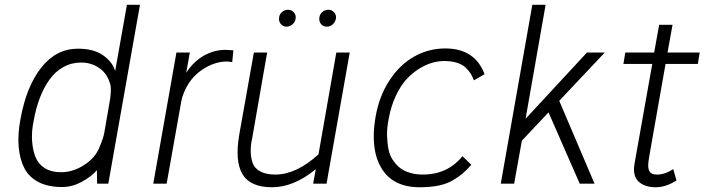

<svg xmlns="http://www.w3.org/2000/svg" viewBox="-20 -770 2954 805"><path d="M512.2 -750H566.9L434.1 0H387.2L386.2 -56.2Q360.8 -27.8 321.3 -6.8Q281.7 14.2 240.2 14.2Q182.1 14.2 142.1 -6.3Q102.1 -26.9 82.5 -64.2Q63 -101.6 58.3 -154.3Q53.7 -207 65.9 -271Q90.8 -408.2 153.3 -487.1Q215.8 -565.9 307.1 -565.9Q374 -565.9 413.3 -537.4Q452.6 -508.8 462.9 -472.2ZM441.9 -356Q446.3 -391.1 443.8 -410.2Q433.1 -458 398.7 -482.9Q364.3 -507.8 320.8 -507.8Q279.8 -507.8 245.8 -489Q211.9 -470.2 187.7 -436.5Q163.6 -402.8 147 -359.4Q130.4 -315.9 121.1 -263.2Q111.8 -218.8 114.5 -179.4Q117.2 -140.1 129.2 -110.8Q141.1 -81.5 168.2 -64.7Q195.3 -47.9 235.8 -47.9Q286.6 -47.9 334 -78.9Q381.3 -109.9 397.9 -154.8Q412.6 -189 417 -211.9Z M925.8 -561Q936 -561 958.5 -559.1L953.6 -509.8Q934.1 -512.2 931.6 -512.2Q878.9 -512.2 826.9 -477.1Q774.9 -441.9 750.5 -379.9Q744.6 -366.7 739.7 -344.2L738.8 -337.9L678.7 0H622.6L719.7 -549.8H775.9L760.7 -464.8Q791 -511.7 834.2 -536.4Q877.4 -561 925.8 -561ZM738.8 -337.9V-336.9Z M1181.2 -658.2Q1166 -658.2 1156.7 -670.2Q1147.5 -682.1 1150.4 -698.2Q1152.3 -711.4 1163.3 -720.2Q1174.3 -729 1188 -729Q1203.1 -729 1212.6 -717.5Q1222.2 -706.1 1219.2 -690.9Q1217.3 -677.2 1206.1 -667.7Q1194.8 -658.2 1181.2 -658.2ZM1350.1 -658.2Q1334.5 -658.2 1325.4 -669.9Q1316.4 -681.6 1319.3 -698.2Q1321.3 -711.4 1332 -720.2Q1342.8 -729 1356.4 -729Q1372.1 -729 1381.6 -717.5Q1391.1 -706.1 1388.2 -690.9Q1385.3 -677.2 1374.8 -667.7Q1364.3 -658.2 1350.1 -658.2ZM1390.1 -549.8H1446.3L1349.1 0H1293L1304.2 -61Q1212.4 15.1 1120.1 15.1Q1029.3 15.1 996.6 -39.8Q963.9 -94.7 983.4 -207L1044.4 -549.8H1100.1L1037.1 -189Q1030.3 -159.7 1031.2 -132.3Q1032.2 -105 1040.3 -84.2Q1048.3 -63.5 1072 -50.8Q1095.7 -38.1 1134.3 -38.1Q1222.2 -38.1 1315.4 -123Z M1846.7 -566.9Q1971.2 -566.9 2011.7 -459L1966.8 -433.1Q1960.9 -449.2 1953.6 -461.2Q1946.3 -473.1 1932.6 -486.3Q1918.9 -499.5 1896 -506.8Q1873 -514.2 1842.8 -514.2Q1818.8 -514.2 1793 -507.1Q1767.1 -500 1738 -482.2Q1709 -464.4 1684.6 -438Q1660.2 -411.6 1639.9 -368.9Q1619.6 -326.2 1609.9 -272.9Q1601.6 -232.4 1602.8 -200Q1604 -167.5 1609.1 -142.8Q1614.3 -118.2 1626.2 -100.3Q1638.2 -82.5 1651.6 -70.6Q1665 -58.6 1682.6 -51.3Q1700.2 -43.9 1717 -41Q1733.9 -38.1 1752 -38.1Q1856.9 -38.1 1918.9 -115.2L1956.1 -79.1Q1936.5 -57.1 1920.2 -43Q1903.8 -28.8 1878.4 -13.9Q1853 1 1818.6 8.1Q1784.2 15.1 1739.7 15.1Q1627.4 15.1 1579.3 -64.9Q1531.2 -145 1554.7 -280.8Q1570.3 -368.7 1613.8 -434.3Q1657.2 -500 1717.5 -533.4Q1777.8 -566.9 1846.7 -566.9Z M2515.6 -549.8 2324.7 -347.2 2472.7 0H2410.6L2279.8 -298.8L2168 -180.2L2135.7 0H2079.6L2211.9 -750H2267.6L2183.6 -272L2440.9 -549.8Z M2770.5 -502 2704.6 -128.9Q2697.8 -93.3 2697.8 -75.2Q2697.8 -57.1 2706.1 -47.6Q2714.4 -38.1 2734.9 -38.1Q2768.1 -38.1 2802.7 -61L2816.4 -13.2Q2771 15.1 2729.5 15.1Q2682.6 15.1 2657 -9Q2631.3 -33.2 2640.6 -85L2714.8 -502H2593.8L2601.6 -549.8H2722.7L2743.7 -666H2799.8L2778.8 -549.8H2913.6L2905.8 -502Z"/></svg>

Font: Stilu Light
Style: Italic
Weight: 300
Italic angle: -10°
Designer: Genilson Lima Santos
Foundry: Genilson Lima Santos
Version: Version 1.200;PS 001.200;hotconv 1.0.88;makeotf.lib2.5.64775